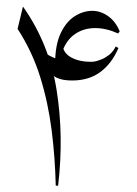

<svg xmlns="http://www.w3.org/2000/svg" viewBox="-20 -571 423 592"><path d="M256.8 -340.3 149.9 -373.5Q149.9 -432.1 167 -468.3Q184.1 -504.4 210.4 -521Q236.8 -537.6 264.6 -537.6Q290.5 -537.6 313.7 -521Q336.9 -504.4 349.1 -474.1L344.2 -467.8Q307.6 -484.4 273.4 -484.4Q237.8 -484.4 210.7 -465.6Q183.6 -446.8 170.9 -408.7L173.3 -430.7Q175.8 -406.7 200.2 -393.6Q224.6 -380.4 260.3 -380.4Q272.9 -380.4 286.9 -385.3Q300.8 -390.1 314.9 -400.9ZM202.6 -322.8Q163.6 -322.8 145 -337.4Q126.5 -352.1 118.7 -365.7L101.1 -430.7Q112.3 -405.3 151.4 -390.9Q190.4 -376.5 231.9 -376.5Q265.1 -376.5 294.2 -388.4Q323.2 -400.4 336.9 -427.7L345.2 -422.9Q324.7 -375 289.3 -348.9Q253.9 -322.8 202.6 -322.8ZM34.2 -481.9 50.8 -550.8Q131.8 -436 154.5 -293.9Q177.2 -151.9 159.2 1.5H151.9Q149.9 -85 139.2 -169.9Q128.4 -254.9 103.8 -334Q79.1 -413.1 34.2 -481.9Z"/></svg>

Font: Lateef ExtraLight
Style: Regular
Weight: 200
Designer: SIL International
Foundry: SIL International
Version: Version 4.200